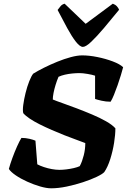

<svg xmlns="http://www.w3.org/2000/svg" viewBox="-20 -1020 687 1040"><path d="M257 0Q232 0 197.5 -10Q163 -20 127.5 -36Q92 -52 65 -70.5Q38 -89 28 -105Q35 -131 47 -164Q59 -197 72.5 -227Q86 -257 96 -273Q119 -273 140 -268Q161 -263 172 -258L182 -130Q197 -122 218 -115Q239 -108 261 -104Q283 -100 302 -100Q319 -100 339.5 -102.5Q360 -105 379.5 -109.5Q399 -114 412 -120Q419 -133 424.5 -148.5Q430 -164 434 -180Q438 -196 440 -212.5Q442 -229 442 -245Q422 -253 392.5 -263.5Q363 -274 329 -287.5Q295 -301 260.5 -316Q226 -331 195 -346.5Q164 -362 141 -377.5Q118 -393 106 -407Q102 -422 106 -452Q110 -482 118.5 -516.5Q127 -551 138.5 -580Q150 -609 160 -621Q184 -636 218 -653Q252 -670 290 -685.5Q328 -701 363.5 -710.5Q399 -720 425 -720Q463 -720 507.5 -711Q552 -702 590.5 -687.5Q629 -673 647 -656Q643 -640 635 -613.5Q627 -587 617 -558.5Q607 -530 597 -505.5Q587 -481 579 -469Q554 -469 530 -474.5Q506 -480 495 -484V-610Q481 -615 454.5 -619.5Q428 -624 411 -624Q393 -624 372 -622Q351 -620 331.5 -615.5Q312 -611 297 -604Q288 -583 281 -560Q274 -537 270 -516.5Q266 -496 266 -481Q285 -473 319.5 -461Q354 -449 396 -433Q438 -417 479.5 -399.5Q521 -382 554.5 -363Q588 -344 605 -325Q605 -291 598 -246.5Q591 -202 577.5 -159Q564 -116 545 -88Q535 -77 503.5 -62Q472 -47 429.5 -33Q387 -19 341.5 -9.5Q296 0 257 0ZM429 -766Q413 -766 391 -794Q369 -822 344 -868Q319 -914 292 -966Q301 -978 308.5 -987Q316 -996 330 -1000L444 -891L591 -1000Q605 -995 613.5 -985.5Q622 -976 625 -967Q582 -914 543 -868Q504 -822 474.5 -794Q445 -766 429 -766Z"/></svg>

Font: Texturina 12pt Black
Style: Italic
Weight: 900
Italic angle: -11°
Designer: Guillermo Torres Carreño
Foundry: Omnibus-Type
Version: Version 1.002